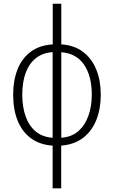

<svg xmlns="http://www.w3.org/2000/svg" viewBox="-20 -780 617 1040"><path d="M312 -759.8V-539.6Q382.3 -535.2 429.9 -499Q477.5 -462.9 501.7 -402.8Q525.9 -342.8 525.9 -266.6Q525.9 -191.9 502.4 -131.8Q479 -71.8 431.4 -34.4Q383.8 2.9 311.5 8.8V240.2H265.1V8.8Q197.3 4.4 149.4 -29.8Q101.6 -64 76.4 -124.3Q51.3 -184.6 51.3 -267.6Q51.3 -344.7 75 -404.3Q98.6 -463.9 146.2 -499.5Q193.8 -535.2 265.6 -539.6V-759.8ZM265.1 -497.6Q211.4 -494.1 174.8 -465.3Q138.2 -436.5 119.4 -386.2Q100.6 -335.9 100.6 -267.1Q100.6 -201.2 118.7 -149.9Q136.7 -98.6 173.3 -68.1Q210 -37.6 265.1 -33.7ZM312 -497.1V-33.7Q368.7 -38.1 405 -70.3Q441.4 -102.5 459.2 -153.8Q477.1 -205.1 477.1 -266.6Q477.1 -369.6 434.8 -430.4Q392.6 -491.2 312 -497.1Z"/></svg>

Font: Open Sans SemiCondensed Light
Style: Regular
Weight: 300
Width: 4
Designer: Monotype Design Team
Foundry: Monotype Imaging Inc.
Version: Version 3.000